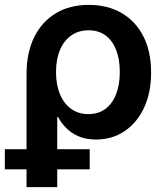

<svg xmlns="http://www.w3.org/2000/svg" viewBox="-48 -558 672 782"><path d="M60.1 204.1V-255.9Q60.1 -344.2 91.6 -407.2Q123 -470.2 179.7 -504.2Q236.3 -538.1 313.5 -538.1Q390.1 -538.1 447 -505.1Q503.9 -472.2 535.6 -410.6Q567.4 -349.1 567.4 -262.7Q567.4 -180.2 538.6 -118.9Q509.8 -57.6 459.2 -23.7Q408.7 10.3 343.3 10.3Q302.7 10.3 272.9 -2.4Q243.2 -15.1 222.4 -35.9Q201.7 -56.6 188.5 -81.5H185.1V204.1ZM311.5 -93.3Q353 -93.3 381.6 -114.7Q410.2 -136.2 425 -174.8Q439.9 -213.4 439.9 -264.6Q439.9 -315.9 425.3 -354Q410.6 -392.1 382.3 -413.3Q354 -434.6 313 -434.6Q272 -434.6 242.2 -413.6Q212.4 -392.6 196.3 -354.5Q180.2 -316.4 180.2 -264.6Q180.2 -213.4 196 -174.8Q211.9 -136.2 241.5 -114.7Q271 -93.3 311.5 -93.3ZM-28.3 131.8V49.8H317.4V131.8Z"/></svg>

Font: Inter 24pt SemiBold
Style: Regular
Weight: 600
Designer: Rasmus Andersson
Foundry: rsms
Version: Version 4.001;git-66647c0bb